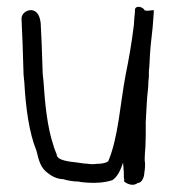

<svg xmlns="http://www.w3.org/2000/svg" viewBox="-20 -519 511 552"><path d="M42 -462C44 -419 46 -374 47 -328C47 -312 48 -297 50 -281C54 -211 63 -139 85 -85C92 -56 97 -36 118 -21C128 -13 144 -4 161 -4C174 0 191 3 206 3C213 5 221 5 229 6C257 8 281 6 303 -1C319 -12 327 -31 334 -52C334 -47 334 -43 335 -39C335 -34 335 -29 336 -25V-14C336 -10 336 -7 337 -3V3C347 11 364 17 376 7C389 7 395 -12 395 -23C396 -29 397 -35 397 -42V-51C396 -54 396 -58 396 -62C396 -73 397 -84 398 -95C398 -106 399 -118 399 -131V-168C401 -202 402 -236 406 -268C406 -279 407 -289 408 -299V-314C410 -330 410 -345 411 -360C413 -398 419 -430 421 -468C421 -473 422 -478 422 -483V-490L404 -488C401 -488 399 -489 396 -489C392 -499 371 -505 368 -492V-486C367 -478 367 -472 366 -465C366 -460 365 -454 365 -448C359 -399 351 -351 341 -303C326 -224 320 -122 291 -55C283 -50 272 -48 259 -48C253 -47 247 -47 242 -47C234 -48 227 -49 221 -49L200 -52C183 -54 143 -57 143 -75C140 -84 136 -91 133 -103C116 -153 109 -223 105 -286C103 -300 102 -315 102 -329C101 -371 99 -413 97 -452C95 -470 89 -488 70 -490C54 -490 40 -478 42 -462Z"/></svg>

Font: Scribbler
Style: Regular
Weight: 400
Designer: Mew Too
Foundry: Cannot Into Space Fonts
Version: Version 1.001